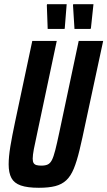

<svg xmlns="http://www.w3.org/2000/svg" viewBox="-20 -882 509 910"><path d="M164 8Q110 8 78.5 -3Q47 -14 34 -38.5Q21 -63 21 -103Q21 -139 29 -187.5Q37 -236 51 -302L133 -688H249L157 -254Q146 -205 140.5 -175.5Q135 -146 135 -130Q135 -116 139.5 -109Q144 -102 153 -99.5Q162 -97 176 -97Q195 -97 206.5 -102.5Q218 -108 226 -123.5Q234 -139 242 -170.5Q250 -202 261 -254L353 -688H469L386 -302Q370 -225 357 -171Q344 -117 329.5 -82Q315 -47 294 -27.5Q273 -8 242 0Q211 8 164 8ZM286 -745H206L202 -857L203 -862H296L287 -749ZM409 -745H333L326 -857L327 -862H423L411 -749Z"/></svg>

Font: Saira ExtraCondensed
Style: Bold Italic
Weight: 700
Width: 2
Italic angle: -12°
Designer: Hector Gatti with collaboration of the Omnibus-Type team
Foundry: Omnibus-Type
Version: Version 1.101